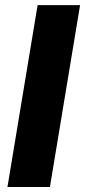

<svg xmlns="http://www.w3.org/2000/svg" viewBox="-20 -748 340 768"><path d="M300.3 -727.5 179.7 0H9.8L130.4 -727.5Z"/></svg>

Font: Inter 17pt ExtraBold
Style: Italic
Weight: 800
Italic angle: -9.3988°
Version: Version 4.001;git-66647c0bb